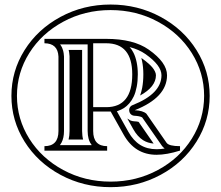

<svg xmlns="http://www.w3.org/2000/svg" viewBox="-20 -658 955 829"><path d="M534.4 -88.6Q555.4 -51 585.4 -32.3Q615.5 -13.7 656 -13.7Q672.4 -13.7 691.2 -16.6L688.7 -18.3Q688 -18.8 686.8 -20.3L683.3 -23.7L679.7 -27.8L594.2 -150.6Q594 -150.9 593.8 -150.9Q592.8 -151.4 592.3 -151.9Q582.3 -157 560.5 -158.2Q551.8 -158.7 545.7 -164.1Q539.6 -169.4 538.1 -178.2Q536.6 -187 540.6 -194.1Q544.7 -201.2 553 -204.3Q677.2 -253.4 677.2 -333Q677.2 -375.7 608.4 -424.3Q579.8 -444.3 539.8 -454.8Q549.8 -443.8 556.6 -429.7Q564.9 -413.6 569.9 -389.8Q575 -366 575 -336.9Q575 -307.4 570.2 -283Q565.4 -258.5 557.5 -241.7Q549.6 -224.9 538.3 -211.9Q527.1 -199 515.3 -191.5Q503.4 -184.1 489.3 -179.2L484.6 -177.7ZM358.4 -466.3H239.5Q244.6 -459.7 248.3 -451.7Q251.2 -445.3 252.8 -438.7Q254.4 -432.1 254.9 -428.2Q255.4 -424.3 256.3 -414.3V-92.3Q256.3 -62.5 245.6 -42.2Q242.7 -36.6 238.8 -31.5H376Q372.1 -36.4 369.1 -42.2Q364.7 -50.5 362.4 -59.6Q360.1 -68.6 359.5 -74.8Q358.9 -81.1 358.4 -92.3ZM252.8 75.9Q345.9 126.2 457.4 126.2Q568.8 126.2 662 75.9Q755.1 25.6 808.2 -59.3Q861.3 -144.3 861.3 -244.1Q861.3 -344 808.2 -428.8Q755.1 -513.7 662 -564.1Q568.8 -614.5 457.4 -614.5Q345.9 -614.5 252.8 -564.1Q159.7 -513.7 106.4 -428.8Q53.2 -344 53.2 -244.1Q53.2 -144.3 106.4 -59.3Q159.7 25.6 252.8 75.9ZM457.4 150.1Q340.1 150.1 241.3 96.9Q142.6 43.7 85.9 -46.9Q29.3 -137.5 29.3 -244.1Q29.3 -350.8 85.9 -441.3Q142.6 -531.7 241.3 -585.1Q340.1 -638.4 457.4 -638.4Q574.7 -638.4 673.5 -585.1Q772.2 -531.7 828.7 -441.3Q885.3 -350.8 885.3 -244.1Q885.3 -137.5 828.7 -46.9Q772.2 43.7 673.5 96.9Q574.7 150.1 457.4 150.1ZM513.7 -76.9 458 -176.3H382.3V-92.3Q382.3 -26.9 442.6 -26.9V-7.6H171.9V-26.9Q232.4 -26.9 232.4 -92.3V-413.8Q229.7 -470.9 171.9 -471.2V-490.2H438.5Q556.2 -490.2 622.1 -443.8Q701.2 -388.2 701.2 -333Q701.2 -237.3 561.8 -182.1Q597.4 -180.4 612.1 -167L699.2 -41.5Q709.5 -26.9 757.3 -26.9V-7.8Q700 10.3 656 10.3Q562.5 10.3 513.7 -76.9ZM382.3 -471.2V-195.3H438.5Q551 -195.3 551 -336.9Q551 -471.2 438.5 -471.2ZM555.4 -100.3 529.5 -146.5 529.8 -146.2Q532.7 -144.5 536.9 -141.8Q541 -139.2 542.1 -138.5Q543.2 -137.9 545.7 -137Q548.1 -136 551.5 -135.3Q555.2 -134.5 559.3 -134.3Q571.8 -133.8 578.4 -131.8L643.3 -38.1Q617.7 -40.3 598.1 -52.5Q573.5 -68.1 555.4 -100.3ZM590.3 -407.5 594.5 -404.8 606.9 -395.5Q613 -391.1 622.1 -382.9Q631.1 -374.8 637.5 -367.3Q643.8 -359.9 648.6 -350.5Q653.3 -341.1 653.3 -333Q653.3 -283.2 585 -245.6Q590.1 -260 593.8 -278.3Q598.9 -305.2 598.9 -336.9Q598.9 -368.7 593.3 -394.8Q592 -401.4 590.3 -407.5ZM580.6 -130.9Q580.8 -130.9 581.1 -130.6H581.3L581.1 -129.6Q580.6 -129.2 580.6 -129.6ZM338.9 -55.4H276.1Q280.3 -72.3 280.3 -92.3V-415.5L278.6 -431.2Q277.8 -435.8 276.4 -442.4H334.5V-91.8Q335 -79.1 335.7 -72.5Q336.4 -65.2 338.9 -55.4Z"/></svg>

Font: itsadzokeS01
Style: Regular
Weight: 600
Width: 6
Version: Version 0.46